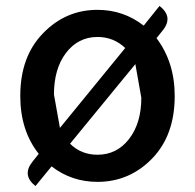

<svg xmlns="http://www.w3.org/2000/svg" viewBox="-20 -597 654 644"><path d="M161 -280 181 -168 400 -436Q361 -473 307 -473Q242 -473 201 -419Q161 -366 161 -280ZM99 27Q52 -10 90 -56L110 -81Q48 -159 48 -275Q48 -407 124 -485Q200 -564 307 -564Q394 -564 462 -511L515 -577Q563 -540 525 -494L505 -469Q566 -388 566 -275Q566 -143 490 -65Q414 13 307 13Q220 13 153 -39ZM307 -78Q372 -78 413 -131Q454 -184 454 -269L434 -382L215 -115Q252 -78 307 -78Z"/></svg>

Font: Swei Half Moon CJK SC
Style: Medium
Weight: 500
Version: Version 2.071